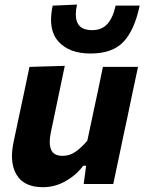

<svg xmlns="http://www.w3.org/2000/svg" viewBox="-20 -784 615 818"><path d="M163 13.5Q82.5 13.5 51 -39Q31 -72 31 -119Q31 -147 38 -179.5Q46 -218.5 57.5 -272Q72.5 -342 83.5 -393.8Q94.5 -445.5 105.5 -499L256 -503.5Q245 -450.5 234 -398.5Q223 -346.5 211.5 -290.5L196.5 -219.5Q192 -198 192 -180.5Q192 -161 197.5 -147Q208 -120 247 -120Q277.5 -120 302.8 -138.2Q328 -156.5 352 -184.5L374.5 -290.5Q386.5 -346.5 397 -396Q407.5 -445.5 418.5 -499H568Q556.5 -445.5 545.5 -393.5Q534.5 -341.5 520 -271.5L508 -216Q495 -154 484.5 -104Q473.5 -53.5 462.5 0H336.5L347 -78H334.5Q306.5 -39.5 260.8 -13Q215 13.5 163 13.5ZM366 -556Q274.5 -556 229 -607Q197.5 -642 197.5 -700Q197.5 -727.5 204.5 -760L308 -764.5Q303 -741.5 303 -723Q303 -655.5 372 -655.5Q414.5 -655.5 438.2 -682.8Q462 -710 472.5 -760H575Q553 -655.5 506 -605.8Q459 -556 366 -556Z"/></svg>

Font: Heraclito
Style: Bold Italic
Weight: 700
Italic angle: -12°
Designer: Kostas Bartsokas (font) & Cristiano Sobral (main changes)
Foundry: Kostas Bartsokas (font) & Cristiano Sobral (main changes)
Version: Version 1.00;July 8, 2020;FontCreator 13.0.0.2655 64-bit